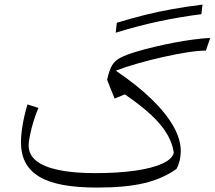

<svg xmlns="http://www.w3.org/2000/svg" viewBox="-20 -825 951 850"><path d="M871.6 -762.2 876.5 -804.7Q806.2 -795.9 744.1 -784.9Q682.1 -773.9 622.1 -759Q562 -744.1 497.1 -724.1L492.2 -680.2Q589.8 -710.4 682.6 -730.2Q775.4 -750 871.6 -762.2ZM910.6 -657.2Q876.5 -655.3 835.4 -649.9Q794.4 -644.5 751 -636.2Q707.5 -627.9 664.3 -617.7Q621.1 -607.4 582 -595.7Q536.6 -582 512.5 -569.1Q488.3 -556.2 476.3 -535.9Q464.4 -515.6 456.1 -480L454.1 -471.7L487.3 -388.7L532.7 -407.2Q604 -358.4 649.2 -316.2Q694.3 -273.9 718.5 -233.6Q742.7 -193.4 749.5 -149.4Q743.7 -121.6 699.5 -101.1Q655.3 -80.6 579.1 -69.6Q502.9 -58.6 401.4 -58.6Q304.2 -58.6 238.8 -72.5Q173.3 -86.4 140.1 -113.5Q106.9 -140.6 106.9 -180.2Q106.9 -198.7 113.3 -229Q119.6 -259.3 129.6 -291.5Q139.6 -323.7 150.4 -347.2L101.6 -362.8Q87.9 -316.9 80.3 -272.5Q72.8 -228 72.8 -194.8Q72.8 -143.1 92.8 -105.2Q112.8 -67.4 154.1 -42.7Q195.3 -18.1 259 -6.3Q322.8 5.4 410.6 5.4Q536.1 5.4 618.4 -14.2Q700.7 -33.7 761.2 -77.1Q770.5 -93.8 775.4 -114.3Q780.3 -134.8 780.3 -155.8Q780.3 -208.5 747.3 -266.6Q714.4 -324.7 650.4 -386.7Q586.4 -448.7 492.7 -512.2Q534.2 -528.3 589.1 -543.9Q644 -559.6 701.4 -572.5Q758.8 -585.4 809.1 -593.3Q859.4 -601.1 891.6 -601.1Z"/></svg>

Font: Pinar-VF
Style: Regular
Weight: 300
Designer: Amin Abedi
Version: Version 3.0